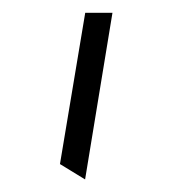

<svg xmlns="http://www.w3.org/2000/svg" viewBox="-20 -770 270 301"><path d="M113.4 -488.7 156.3 -749.9H113.6L74 -512.8Z"/></svg>

Font: Pinar-VF
Style: Regular
Weight: 300
Designer: Amin Abedi
Version: Version 3.0